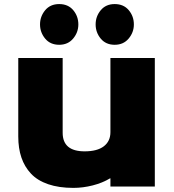

<svg xmlns="http://www.w3.org/2000/svg" viewBox="-20 -915 856 944"><path d="M741.2 -629.9V2H522.9V-38.1H521Q483.9 -15.6 435.8 -3.4Q387.7 8.8 340.8 8.8Q269.5 8.8 216.8 -9.3Q164.1 -27.3 132.3 -61.3Q100.6 -95.2 85.2 -140.6Q69.8 -186 69.8 -244.1V-629.9H288.1V-262.2Q288.1 -170.9 396 -170.9Q458 -170.9 490.5 -195.8Q522.9 -220.7 522.9 -265.1V-629.9ZM365.2 -794.9Q365.2 -755.9 339.6 -725.3Q314 -694.8 271 -694.8Q227.1 -694.8 201.9 -725.3Q176.8 -755.9 176.8 -794.9Q176.8 -834 201.9 -864.5Q227.1 -895 271 -895Q314.9 -895 340.1 -865Q365.2 -835 365.2 -794.9ZM638.2 -794.9Q638.2 -755.9 612.5 -725.3Q586.9 -694.8 543.9 -694.8Q500.5 -694.8 475.3 -725.1Q450.2 -755.4 450.2 -794.9Q450.2 -834.5 475.3 -864.7Q500.5 -895 543.9 -895Q587.9 -895 613 -865Q638.2 -835 638.2 -794.9Z"/></svg>

Font: Sinkin Sans 900 X Black
Style: Regular
Weight: 950
Designer: Keith Bates
Foundry: K-Type
Version: Sinkin Sans (version 1.0)  by Keith Bates   •   © 2014   www